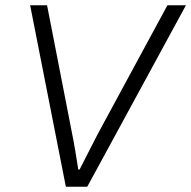

<svg xmlns="http://www.w3.org/2000/svg" viewBox="-20 -706 723 726"><path d="M229 0H310L683 -686H613L350 -200C335 -170 301 -105 281 -65H276C270 -103 260 -166 253 -199L158 -686H94Z"/></svg>

Font: Archivo ExtraLight
Style: Italic
Weight: 200
Italic angle: -10°
Designer: Hector Gatti
Foundry: Omnibus-Type
Version: Version 2.001